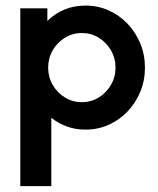

<svg xmlns="http://www.w3.org/2000/svg" viewBox="-20 -446 557 675"><path d="M51.4 208.3V-416.7H146.5V-372.2Q172.2 -397.9 206.2 -412.2Q240.3 -426.4 280.6 -426.4Q324.3 -426.4 362.2 -409.4Q400 -392.4 428.5 -362.5Q456.9 -332.6 473.3 -293.1Q489.6 -253.5 489.6 -208.3Q489.6 -163.2 473.3 -123.6Q456.9 -84 428.5 -54.2Q400 -24.3 362.2 -7.3Q324.3 9.7 280.6 9.7Q245.1 9.7 214.9 -1.4Q184.7 -12.5 160.4 -31.9V208.3ZM267.4 -86.8Q300.7 -86.8 327.4 -103.5Q354.2 -120.1 370.1 -147.6Q386.1 -175 386.1 -208.3Q386.1 -241.7 370.1 -269.1Q354.2 -296.5 327.4 -313.2Q300.7 -329.9 268.1 -329.9Q234.7 -329.9 208 -313.2Q181.2 -296.5 165.3 -269.1Q149.3 -241.7 149.3 -208.3Q149.3 -175 165.3 -147.6Q181.2 -120.1 208 -103.5Q234.7 -86.8 267.4 -86.8Z"/></svg>

Font: Afacad Flux SemiBold
Style: Regular
Weight: 600
Designer: Kristian Moeller
Foundry: Dicotype
Version: Version 1.100